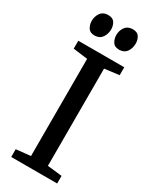

<svg xmlns="http://www.w3.org/2000/svg" viewBox="-240 -1006 852 1063"><g transform="rotate(30 186.5 -474.5)"><path d="M101.7 -812.8Q72.6 -812.8 60.7 -832.5Q48.8 -852.2 48.8 -876Q48.8 -902.7 63.1 -925Q77.4 -947.2 108.2 -949.2H113.1Q143 -949.2 154.5 -930.3Q166 -911.3 166 -888.2Q166 -859.8 150.9 -837Q135.8 -814.2 105 -812.8ZM258.7 -812.8Q229.4 -812.8 217.6 -832.9Q205.8 -853.1 205.8 -876.2Q205.8 -903 220.4 -925.1Q235 -947.2 265.9 -949.2H270.1Q300 -949.2 311.5 -930.3Q323 -911.3 323 -888.2Q323 -859.8 308.7 -837.2Q294.4 -814.7 263 -812.8ZM132 -59.2V-680.5L39.5 -692.4V-743H333.4V-692.4L240.2 -680.5V-59.1L333.4 -48.6V0H39.8V-49.6Z"/></g></svg>

Font: Merriweather Light
Style: Regular
Weight: 300
Designer: Eben Sorkin
Foundry: Eben Sorkin
Version: Version 2.100